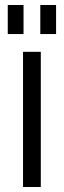

<svg xmlns="http://www.w3.org/2000/svg" viewBox="-20 -747 255 767"><path d="M143 -540V0H72V-540ZM74 -727V-611H11V-727ZM204 -727V-611H141V-727Z"/></svg>

Font: Pathway Extreme Condensed Light
Style: Regular
Weight: 300
Width: 3
Version: Version 1.001;gftools[0.9.26]